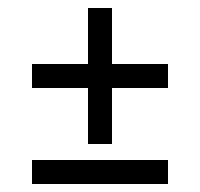

<svg xmlns="http://www.w3.org/2000/svg" viewBox="-20 -490 500 480"><path d="M200 -470H260V-130H200ZM60 -270V-330H400V-270ZM60 -30V-90H400V-30Z"/></svg>

Font: Kalnia Thin
Style: Bold
Weight: 700
Version: Version 1.105